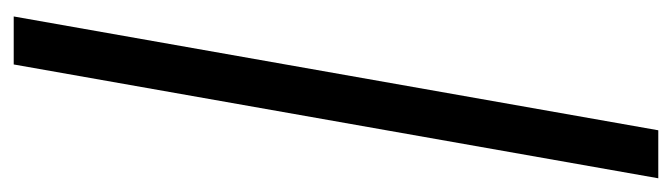

<svg xmlns="http://www.w3.org/2000/svg" viewBox="-370 -470 980 280"><g transform="rotate(90 120.0 -330.0)"><path d="M170 -800H240L74 140H4Z"/></g></svg>

Font: Niramit Light
Style: Italic
Weight: 300
Italic angle: -10°
Designer: Katatrad Aksorn Co.,Ltd.
Foundry: Cadson Demak Co.,Ltd.
Version: Version 1.000; ttfautohint (v1.6)